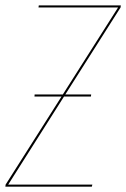

<svg xmlns="http://www.w3.org/2000/svg" viewBox="-24 -701 474 721"><path d="M429.7 -680.7 428.7 -672.9 221.2 -346.2H318.4L317.4 -338.4H216.3L6.8 -7.8H322.8L320.8 0H-3.9L-2.9 -7.8L207 -338.4H105.5L106 -346.2H211.9L419.4 -672.9H120.6L121.6 -680.7Z"/></svg>

Font: Fira Sans Compressed Eight
Style: Italic
Weight: 100
Width: 3
Italic angle: -8°
Designer: Carrois Corporate & Edenspiekermann AG
Foundry: Carrois Corporate GbR & Edenspiekermann AG
Version: Version 4.203;PS 004.203;hotconv 1.0.88;makeotf.lib2.5.64775